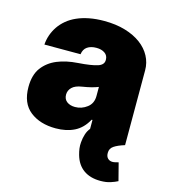

<svg xmlns="http://www.w3.org/2000/svg" viewBox="-111 -641 814 926"><g transform="rotate(15 295.5 -178.0)"><path d="M50.8 -247.2Q78.5 -283.7 122.5 -301.8Q166.5 -320 224.4 -323.9Q258.9 -326.3 283 -330.1Q307.2 -333.8 322.1 -338.8Q350.9 -348.4 350.9 -372.2V-373.6Q350.9 -394.9 334.5 -406.2Q318.2 -417.6 292.6 -417.6Q264.6 -417.6 247 -405.5Q229.4 -393.5 225.9 -367.9H45.5Q49 -417.6 77.4 -459.9Q91.6 -480.8 112.2 -498Q132.8 -515.3 160 -527.3Q187.1 -539.4 221.1 -546Q255 -552.6 295.5 -552.6Q354 -552.6 400.6 -538.7Q447.1 -524.9 479.6 -500.7Q512.1 -476.6 529.5 -443.9Q546.9 -411.2 546.9 -373.6V0Q512.4 10.7 494.1 23.1Q475.9 35.5 475.9 56.8Q475.5 74.9 484.9 84.3Q494.3 93.8 508.5 93.8Q517.8 93.8 524.7 91.4Q531.6 89.1 538.4 88.1L561.1 176.1Q546.9 183.6 525.7 190.5Q504.6 197.4 475.9 197.4Q425.1 197.4 391.7 173.7Q358.3 149.9 345.2 103.7Q340.6 87.7 338.6 72.6Q336.6 57.5 338.1 41.5Q339.8 19.2 346.1 0.2Q352.3 -18.8 363.6 -32V-76.7H359.4Q334.5 -30.9 294.7 -11.2Q255 8.5 201.7 8.5Q123.6 8.5 73.9 -30.5Q24.1 -69.6 24.1 -150.6Q24.1 -210.6 50.8 -247.2ZM265.6 -115.1Q298.7 -115.1 325.6 -135.7Q352.3 -155.9 352.3 -193.2V-238.6Q337.4 -232.6 318 -227.6Q298.7 -222.7 274.1 -218.8Q240.1 -213.8 224.4 -198.3Q208.8 -182.9 208.8 -161.9Q208.8 -139.2 224.8 -127.1Q240.8 -115.1 265.6 -115.1Z"/></g></svg>

Font: Inter P Black
Style: Regular
Weight: 900
Designer: Rasmus Andersson
Foundry: rsms
Version: Version 3.018;git-588b23468